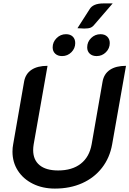

<svg xmlns="http://www.w3.org/2000/svg" viewBox="-20 -1094 757 1123"><path d="M53 -207Q53 -230 57 -250L121 -617Q129 -662 164 -685.5Q199 -709 258 -709L177 -250Q174 -232 174 -216Q174 -159 211.5 -128Q249 -97 320 -97Q402 -97 452.5 -136.5Q503 -176 516 -250L580 -617Q588 -662 623 -685.5Q658 -709 717 -709L636 -250Q622 -171 576.5 -112.5Q531 -54 460.5 -22.5Q390 9 301 9Q229 9 172.5 -19Q116 -47 84.5 -96Q53 -145 53 -207ZM504 -1040Q524 -1074 585 -1074H639L532 -950Q522 -937 509.5 -932Q497 -927 473 -927Q465 -927 433 -929ZM288 -817Q288 -848 311 -871Q334 -894 366 -894Q391 -894 405.5 -880Q420 -866 420 -842Q420 -811 397.5 -788.5Q375 -766 343 -766Q318 -766 303 -780Q288 -794 288 -817ZM490 -817Q490 -849 513 -871.5Q536 -894 568 -894Q593 -894 607.5 -879.5Q622 -865 622 -842Q622 -811 599.5 -788.5Q577 -766 545 -766Q520 -766 505 -780Q490 -794 490 -817Z"/></svg>

Font: K2D SemiBold
Style: Italic
Weight: 600
Italic angle: -10°
Designer: Katatrad Aksorn Co.,Ltd.
Foundry: Cadson Demak Co.,Ltd.
Version: Version 1.000; ttfautohint (v1.6)